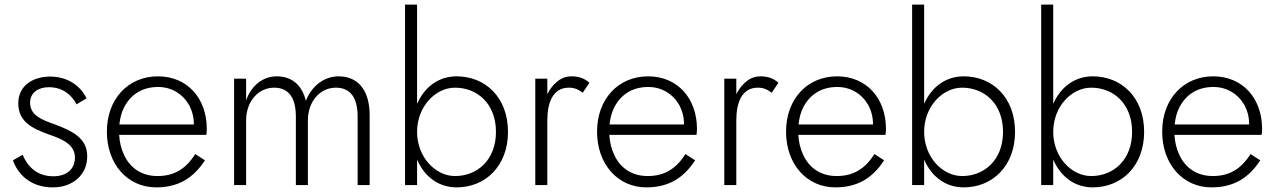

<svg xmlns="http://www.w3.org/2000/svg" viewBox="-20 -800 5515 830"><path d="M78 -131 36 -107C56 -49 110 10 208 10C252 10 288 -3 316 -28C343 -53 357 -85 357 -125C357 -203 292 -234 218 -262C161 -282 110 -301 110 -356C110 -400 146 -423 191 -423C252 -423 290 -389 311 -349L354 -375C330 -426 275 -469 197 -469C125 -469 59 -432 59 -353C59 -270 126 -243 190 -219C250 -199 304 -175 304 -119C304 -68 267 -38 211 -38C138 -38 98 -82 78 -131Z M655 10C747 10 814 -27 866 -107L824 -134C783 -69 732 -39 661 -39C594 -39 543 -72 516 -131C504 -156 497 -185 495 -217H872C873 -224 874 -234 874 -242C874 -376 789 -470 663 -470C533 -470 442 -371 442 -231C442 -91 531 10 655 10ZM496 -262C499 -289 505 -314 516 -335C544 -391 595 -424 663 -424C722 -424 770 -394 798 -345C811 -320 818 -293 818 -262Z M1578 -302C1578 -407 1530 -470 1444 -470C1383 -470 1329 -431 1302 -364C1287 -429 1244 -470 1177 -470C1117 -470 1068 -432 1044 -367V-460H992V0H1044V-280C1044 -362 1097 -421 1165 -421C1229 -421 1259 -376 1259 -296V0H1311V-280C1311 -362 1364 -421 1432 -421C1496 -421 1526 -376 1526 -296V0H1578Z M1783 -780H1731V0H1783V-109C1783 -108 1783 -108 1784 -108C1816 -35 1877 10 1954 10C2078 10 2176 -82 2176 -230C2176 -379 2078 -470 1954 -470C1877 -470 1816 -425 1784 -353C1783 -352 1783 -352 1783 -352ZM2124 -230C2124 -109 2044 -39 1947 -39C1862 -39 1783 -121 1783 -230C1783 -339 1862 -421 1947 -421C2044 -421 2124 -351 2124 -230Z M2346 -460H2294V0H2346V-280C2346 -358 2371 -421 2439 -421C2463 -421 2479 -414 2499 -399L2528 -442C2507 -462 2480 -470 2451 -470C2427 -470 2405 -462 2386 -445C2370 -432 2357 -414 2346 -393Z M2774 10C2866 10 2933 -27 2985 -107L2943 -134C2902 -69 2851 -39 2780 -39C2713 -39 2662 -72 2635 -131C2623 -156 2616 -185 2614 -217H2991C2992 -224 2993 -234 2993 -242C2993 -376 2908 -470 2782 -470C2652 -470 2561 -371 2561 -231C2561 -91 2650 10 2774 10ZM2615 -262C2618 -289 2624 -314 2635 -335C2663 -391 2714 -424 2782 -424C2841 -424 2889 -394 2917 -345C2930 -320 2937 -293 2937 -262Z M3163 -460H3111V0H3163V-280C3163 -358 3188 -421 3256 -421C3280 -421 3296 -414 3316 -399L3345 -442C3324 -462 3297 -470 3268 -470C3244 -470 3222 -462 3203 -445C3187 -432 3174 -414 3163 -393Z M3591 10C3683 10 3750 -27 3802 -107L3760 -134C3719 -69 3668 -39 3597 -39C3530 -39 3479 -72 3452 -131C3440 -156 3433 -185 3431 -217H3808C3809 -224 3810 -234 3810 -242C3810 -376 3725 -470 3599 -470C3469 -470 3378 -371 3378 -231C3378 -91 3467 10 3591 10ZM3432 -262C3435 -289 3441 -314 3452 -335C3480 -391 3531 -424 3599 -424C3658 -424 3706 -394 3734 -345C3747 -320 3754 -293 3754 -262Z M3975 -780H3923V0H3975V-109C3975 -108 3975 -108 3976 -108C4008 -35 4069 10 4146 10C4270 10 4368 -82 4368 -230C4368 -379 4270 -470 4146 -470C4069 -470 4008 -425 3976 -353C3975 -352 3975 -352 3975 -352ZM4316 -230C4316 -109 4236 -39 4139 -39C4054 -39 3975 -121 3975 -230C3975 -339 4054 -421 4139 -421C4236 -421 4316 -351 4316 -230Z M4533 -780H4481V0H4533V-109C4533 -108 4533 -108 4534 -108C4566 -35 4627 10 4704 10C4828 10 4926 -82 4926 -230C4926 -379 4828 -470 4704 -470C4627 -470 4566 -425 4534 -353C4533 -352 4533 -352 4533 -352ZM4874 -230C4874 -109 4794 -39 4697 -39C4612 -39 4533 -121 4533 -230C4533 -339 4612 -421 4697 -421C4794 -421 4874 -351 4874 -230Z M5217 10C5309 10 5376 -27 5428 -107L5386 -134C5345 -69 5294 -39 5223 -39C5156 -39 5105 -72 5078 -131C5066 -156 5059 -185 5057 -217H5434C5435 -224 5436 -234 5436 -242C5436 -376 5351 -470 5225 -470C5095 -470 5004 -371 5004 -231C5004 -91 5093 10 5217 10ZM5058 -262C5061 -289 5067 -314 5078 -335C5106 -391 5157 -424 5225 -424C5284 -424 5332 -394 5360 -345C5373 -320 5380 -293 5380 -262Z"/></svg>

Font: Jost Light
Style: Regular
Weight: 300
Version: Version 3.710